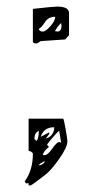

<svg xmlns="http://www.w3.org/2000/svg" viewBox="-20 -481 318 584"><path d="M67 76Q65 76 63 76.5Q61 77 60 77Q59 77 55 71Q80 37 80 -13Q80 -16 75.5 -19Q71 -22 67 -22V-120H172Q174 -120 179.5 -89Q185 -58 185 -51Q185 -33 159.5 3Q134 39 116 52Q76 83 73 83H67ZM116 9Q102 16 98 21L101 22Q116 17 116 9ZM129 -34Q114 -23 110 -10L116 -9Q125 -9 139 -29Q153 -49 160 -49Q162 -49 166 -47L160 -83Q158 -83 143.5 -66.5Q129 -50 123 -41ZM85 -61H84Q84 -60 86.5 -56.5Q89 -53 92 -53Q98 -62 98 -83Q85 -77 85 -61ZM130 -74 122 -63Q119 -60 116 -60Q128 -60 136.5 -70Q145 -80 145 -94Q113 -94 104 -65L129 -78L130 -76ZM154 -461Q190 -461 190 -441V-374L178 -361Q173 -361 141.5 -358.5Q110 -356 104 -356L98 -352Q93 -349 92 -349H89Q80 -349 80 -356V-454Q143 -461 154 -461ZM98 -393Q100 -385 110 -385Q119 -385 133.5 -401.5Q148 -418 148 -430Q127 -430 117 -414Q107 -398 98 -393ZM166 -411Q155 -401 147 -386Q148 -386 151 -386L154 -385Q167 -385 167 -402Q166 -409 166 -411Z"/></svg>

Font: CabinSketch
Style: Regular
Weight: 400
Designer: Pablo Impallari
Foundry: Pablo Impallari. www.impallari.com Igino Marini. www.ikern.com
Version: Version 1.002